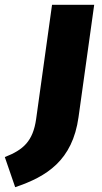

<svg xmlns="http://www.w3.org/2000/svg" viewBox="-129 -553 424 797"><path d="M-66 224C65 180 172 113 197 -67L262 -533H87L21 -59C8 33 -32 69 -109 99Z"/></svg>

Font: Fira Sans ExtraBold
Style: Italic
Weight: 800
Italic angle: -8°
Designer: bBox Type GmbH & Carrois Corporate GbR & Edenspiekermann AG
Foundry: bBox Type GmbH & Carrois Corporate GbR & Edenspiekermann AG
Version: Version 4.301;PS 004.301;hotconv 1.0.88;makeotf.lib2.5.64775